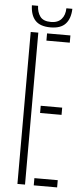

<svg xmlns="http://www.w3.org/2000/svg" viewBox="-62 -974 438 1007"><g transform="rotate(5 157.0 -470.0)"><path d="M70 0V-800H110V0ZM156 0V-38H279V0ZM156 -381V-419H269V-381ZM156 -762V-800H279V-762ZM171 -833Q116.5 -833 91 -860.2Q65.5 -887.5 64 -940H96.5Q97.5 -906.5 114 -884Q130.5 -861.5 171 -861.5Q207 -861.5 226 -882.8Q245 -904 245.5 -940H277Q275.5 -888.5 250.2 -860.8Q225 -833 171 -833Z"/></g></svg>

Font: Big Shoulders Stencil Text SC Thin
Style: Regular
Weight: 100
Designer: Patric King
Foundry: XO Type Co
Version: Version 2.001